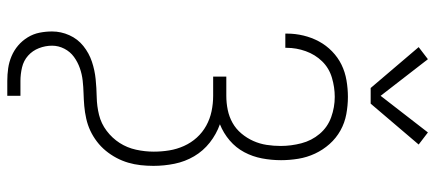

<svg xmlns="http://www.w3.org/2000/svg" viewBox="-362 -646 1223 540"><g transform="rotate(90 250.0 -376.5)"><path d="M208 215Q190 215 172.5 212.5Q155 210 138.5 203Q122 196 108.5 184.5Q95 173 85.5 157.5Q76 142 72.5 124.5Q69 107 69 89Q69 64 79.5 40.5Q90 17 110 1Q130 -15 154 -23Q178 -31 203 -33.5Q228 -36 253.5 -36.5Q279 -37 303.5 -43Q328 -49 348.5 -64.5Q369 -80 382.5 -101Q396 -122 401.5 -147Q407 -172 407 -197Q407 -219 403.5 -240.5Q400 -262 391 -282Q382 -302 367.5 -318Q353 -334 334 -344.5Q315 -355 293.5 -359.5Q272 -364 250 -364H196V-401H250Q270 -401 289.5 -405Q309 -409 326 -418.5Q343 -428 356 -443.5Q369 -459 377 -477Q385 -495 388 -514.5Q391 -534 391 -554Q391 -583 383.5 -612Q376 -641 357 -663.5Q338 -686 310 -696Q282 -706 253 -706Q226 -706 199 -698Q172 -690 153 -670.5Q134 -651 124.5 -624.5Q115 -598 115 -571Q115 -570 115 -569Q115 -568 115 -567H75Q75 -568 75 -569Q75 -570 75 -572Q75 -595 80.5 -618Q86 -641 97 -661.5Q108 -682 125 -698.5Q142 -715 162.5 -725Q183 -735 206.5 -739Q230 -743 253 -743Q277 -743 301.5 -738.5Q326 -734 347.5 -722Q369 -710 385.5 -691.5Q402 -673 412.5 -650.5Q423 -628 427 -603.5Q431 -579 431 -555Q431 -528 426 -501.5Q421 -475 408.5 -451.5Q396 -428 375.5 -410.5Q355 -393 330 -383Q358 -373 381.5 -354.5Q405 -336 420 -310.5Q435 -285 441 -255.5Q447 -226 447 -196Q447 -196 447 -196Q447 -196 447 -196Q447 -178 445 -160Q443 -142 438 -125Q433 -108 424.5 -92Q416 -76 404.5 -62Q393 -48 378.5 -37Q364 -26 348 -18.5Q332 -11 314 -7Q296 -3 278.5 -1.5Q261 0 243 0.5Q225 1 207 3Q189 5 172 11Q155 17 140.5 27.5Q126 38 117.5 54.5Q109 71 109 89Q109 108 116 126Q123 144 137 156.5Q151 169 170 173.5Q189 178 208 178H250V215ZM228 -807 113 -942 147 -968 250 -835 353 -968 387 -942 272 -807Z"/></g></svg>

Font: Zed Sans Extralight
Style: Regular
Weight: 200
Designer: Belleve Invis
Foundry: Belleve Invis
Version: Version 1.0.0; ttfautohint (v1.8.4)